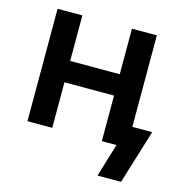

<svg xmlns="http://www.w3.org/2000/svg" viewBox="-103 -622 827 873"><g transform="rotate(15 311.0 -186.0)"><path d="M441.9 -314.9V-214.4H147.5V-314.9ZM178.2 -529.3V0H61.5V-529.3ZM528.8 -529.3V0H411.6V-529.3ZM433.1 156.2 480.5 0H444.8V-98.6H622.1L543.9 156.2Z"/></g></svg>

Font: Inter Cardless Tabular Medium
Style: Regular
Weight: 500
Designer: Rasmus Andersson
Foundry: rsms
Version: Version 4.000;git-4fc901f